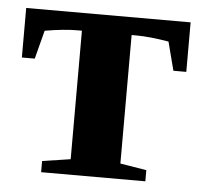

<svg xmlns="http://www.w3.org/2000/svg" viewBox="-41 -501 572 543"><g transform="rotate(5 245.5 -229.5)"><path d="M479 -459V-318.4H442.4L421.4 -399.4Q367.2 -408.7 329.1 -408.7H315.9V-43.9L390.6 -31.7V0H94.7V-31.7L174.8 -43.9V-408.7H162.1Q124 -408.7 69.8 -399.4L48.8 -318.4H12.2V-459Z"/></g></svg>

Font: Tinos
Style: Bold
Weight: 700
Designer: Steve Matteson
Foundry: Monotype Imaging Inc.
Version: Version 1.23